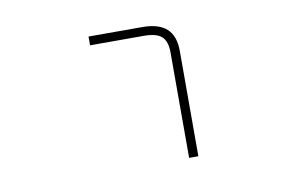

<svg xmlns="http://www.w3.org/2000/svg" viewBox="-61 -630 1122 738"><g transform="rotate(-10 500.0 -261.0)"><path d="M322.3 -490.2V-524.4H532.2Q595.7 -524.4 627 -496.1Q658.2 -467.8 658.2 -409.2V2H622.1V-409.2Q622.1 -453.1 601.6 -471.7Q581.1 -490.2 532.2 -490.2Z"/></g></svg>

Font: Gen Shin Gothic Monospace ExtraLight
Style: Regular
Weight: 200
Designer: [Source Han Sans]
Ryoko NISHIZUKA  (kana & ideographs); Paul D. Hunt (Latin, Greek & Cyrillic); Wenlong ZHANG  (bopomofo
Version: Version 1.002.20150607